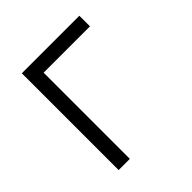

<svg xmlns="http://www.w3.org/2000/svg" viewBox="-154 -655 765 765"><g transform="rotate(-45 228.5 -272.5)"><path d="M407.7 -545.5V-485.8H146.7V0H83.5V-545.5Z"/></g></svg>

Font: Inter Light BETA
Style: Regular
Weight: 300
Designer: Rasmus Andersson
Foundry: rsms
Version: Version 3.011;git-f93a4a705